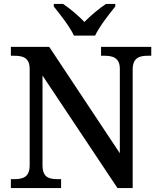

<svg xmlns="http://www.w3.org/2000/svg" viewBox="-20 -951 810 971"><path d="M354 -771H461C482 -816 532 -880 563 -918V-931H516C481 -908 437 -871 407 -840C377 -871 334 -908 299 -931H252V-918C283 -880 333 -816 354 -771ZM35 0H289V-45H271C228 -45 195 -54 195 -115V-569L574 0H651V-599C651 -659 685 -669 727 -669H745V-714H491V-669H509C550 -669 586 -659 586 -603V-176L229 -714H35V-669H53C94 -669 130 -660 130 -603V-115C130 -54 95 -45 51 -45H35Z"/></svg>

Font: Noto Serif Telugu Medium
Style: Regular
Weight: 500
Designer: Jelle Bosma - Monotype Design Team
Foundry: Monotype Imaging Inc.
Version: Version 2.005